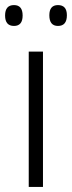

<svg xmlns="http://www.w3.org/2000/svg" viewBox="-33 -735 283 755"><path d="M136 0H80V-532H136ZM-13 -674Q-13 -715 22 -715Q56 -715 56 -674Q56 -633 22 -633Q-13 -633 -13 -674ZM161 -675Q161 -715 195 -715Q230 -715 230 -675Q230 -633 195 -633Q161 -633 161 -675Z"/></svg>

Font: Noto Sans Myanmar UI SemiCondensed Light
Style: Regular
Weight: 300
Width: 4
Designer: Monotype Design Team
Foundry: Monotype Imaging Inc.
Version: Version 2.103; ttfautohint (v1.8.4.7-5d5b)